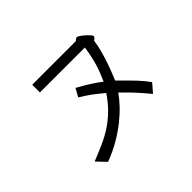

<svg xmlns="http://www.w3.org/2000/svg" viewBox="-143 -944 1287 1287"><g transform="rotate(-45 500.0 -301.0)"><path d="M664 -283Q699 -248 724.5 -222.5Q750 -197 769.5 -176Q789 -155 803.5 -137Q818 -119 832 -100L780 -40Q756 -69 737.5 -90Q719 -111 702 -130Q685 -149 666 -167.5Q647 -186 622 -211Q599 -178 563 -139.5Q527 -101 480 -63.5Q433 -26 374 8.5Q315 43 245 69L183 4Q243 -20 295 -43Q347 -66 393 -96Q439 -126 481 -166.5Q523 -207 563 -266Q536 -288 517.5 -303Q499 -318 483 -329.5Q467 -341 450 -352Q433 -363 409 -378L441 -436Q469 -420 491 -407.5Q513 -395 531.5 -383Q550 -371 567.5 -359Q585 -347 604 -332Q618 -364 629 -391.5Q640 -419 648.5 -448Q657 -477 664 -509.5Q671 -542 677 -583H251V-656H664Q676 -666 681 -668.5Q686 -671 688 -671Q693 -671 708 -661Q723 -651 738 -637.5Q753 -624 764 -611.5Q775 -599 773 -595Q773 -590 769 -585Q765 -580 753 -571Q747 -527 734.5 -482Q722 -437 708.5 -398Q695 -359 682.5 -328.5Q670 -298 664 -283Z"/></g></svg>

Font: D2Coding ligature
Style: Regular
Weight: 400
Monospace: yes
Designer: Yong-Rak Park; Jeong-Hwan Yoon; Sang-Min Lee;
Foundry: NHN Corporation
Version: Version 1.3.2; Build 20180524